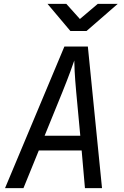

<svg xmlns="http://www.w3.org/2000/svg" viewBox="-20 -970 640 990"><path d="M343 -810H426L587 -950H484L392 -872L322 -950H225ZM6 0H101L180 -194H401L418 0H506L433 -730H312ZM210 -270 302 -496C336 -580 357 -640 363 -658C363 -640 365 -580 373 -495L394 -270Z"/></svg>

Font: JetBrains Mono
Style: Italic
Weight: 400
Italic angle: -9°
Monospace: yes
Designer: Philipp Nurullin, Konstantin Bulenkov
Foundry: JetBrains
Version: Version 2.305